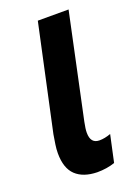

<svg xmlns="http://www.w3.org/2000/svg" viewBox="-113 -592 464 651"><g transform="rotate(-20 119.0 -266.0)"><path d="M123 10Q73 9 46 -16.5Q19 -42 19 -96Q19 -111 21.5 -127.5Q24 -144 27 -162L109 -542H220L140 -166Q135 -142 135 -128Q135 -89 167 -89Q186 -89 208 -97L187 0Q158 10 123 10Z"/></g></svg>

Font: Noto Sans ExtraCondensed SemiBold
Style: Italic
Weight: 600
Width: 2
Italic angle: -12°
Designer: Monotype Design Team
Foundry: Monotype Imaging Inc.
Version: Version 2.013; ttfautohint (v1.8.4.7-5d5b)